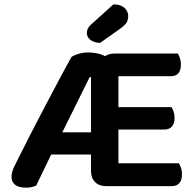

<svg xmlns="http://www.w3.org/2000/svg" viewBox="-20 -853 900 882"><path d="M466 2Q435 2 416.5 -17Q398 -36 398 -68V-143H215L146 0Q135 4 125.5 6.5Q116 9 99 9Q66 9 49.5 -4Q33 -17 33 -40Q33 -52 36.5 -64.5Q40 -77 48 -93Q59 -115 77.5 -152Q96 -189 119 -234Q142 -279 168 -328.5Q194 -378 219 -425.5Q244 -473 267 -516Q290 -559 308 -591Q319 -599 340 -605.5Q361 -612 387 -612Q405 -612 425.5 -608Q446 -604 462 -595Q470 -600 480.5 -603.5Q491 -607 504 -607H797Q802 -599 806.5 -586Q811 -573 811 -557Q811 -503 765 -503H524V-361H768Q773 -353 777.5 -340.5Q782 -328 782 -312Q782 -285 769.5 -271.5Q757 -258 736 -258H524V-103H802Q807 -95 811.5 -81.5Q816 -68 816 -52Q816 -25 803.5 -11.5Q791 2 770 2ZM266 -245H398V-499H392ZM501 -833Q533 -833 551 -817.5Q569 -802 569 -779Q569 -762 561.5 -749.5Q554 -737 533 -722L440 -656Q411 -657 395 -670Q379 -683 379 -701Q379 -712 383 -721Q387 -730 398 -740Z"/></svg>

Font: Baloo 2 Latin SemiBold
Style: Regular
Weight: 400
Designer: Sarang Kulkarni and Ek Type
Foundry: Ek Type
Version: Version 1.001